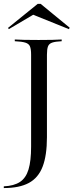

<svg xmlns="http://www.w3.org/2000/svg" viewBox="-51 -774 379 987"><path d="M-31.5 192.7V183.9Q21 181.5 51.6 161.3Q82.3 141.1 95.6 97.2Q108.9 53.2 108.9 -20.2V-492.7Q108.9 -521 103.2 -535.1Q97.6 -549.2 79.4 -554.8Q61.3 -560.5 25 -562.1V-571Q58.9 -568.5 147.6 -568.5Q229.8 -568.5 266.1 -571V-562.1Q233.1 -560.5 216.9 -554.8Q200.8 -549.2 195.6 -535.1Q190.3 -521 190.3 -492.7V-68.5Q190.3 25 168.1 82.7Q146 140.3 97.2 166.5Q48.4 192.7 -31.5 192.7ZM-5.6 -624.2 -9.7 -630.6 142.7 -754H158.1L307.3 -631.5L303.2 -624.2L107.3 -703.2H128.2Z"/></svg>

Font: Playfair 144pt
Style: Regular
Weight: 400
Designer: Claus Eggers Sørensen
Foundry: Claus Eggers Sørensen
Version: Version 2.001;gftools[0.9.30]